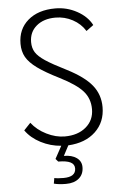

<svg xmlns="http://www.w3.org/2000/svg" viewBox="-61 -753 642 1005"><g transform="rotate(-5 260.0 -250.0)"><path d="M274 10 246 63Q288 63 313 81Q338 99 338 130Q338 167 313 188.5Q288 210 245 210Q206 210 181 203L186 174Q202 178 234 178Q299 178 299 133Q299 111 278 100.5Q257 90 214 90L201 75L237 9Q181 5 130.5 -21Q80 -47 51 -88L86 -125Q116 -86 164.5 -62Q213 -38 260 -38Q329 -38 371.5 -74Q414 -110 414 -168Q414 -224 379.5 -263Q345 -302 260 -345Q186 -382 145.5 -411.5Q105 -441 88 -471Q71 -501 71 -541Q71 -618 124.5 -664Q178 -710 268 -710Q329 -710 382 -681Q435 -652 459 -606L421 -578Q397 -617 355 -639.5Q313 -662 265 -662Q203 -662 165 -630Q127 -598 127 -545Q127 -514 141 -491.5Q155 -469 191 -445Q227 -421 301 -384Q391 -338 430.5 -289Q470 -240 470 -174Q470 -95 417 -45Q364 5 274 10Z"/></g></svg>

Font: Sarabun ExtraLight
Style: Regular
Weight: 275
Designer: Suppakit Chalermlarp | Katatrad Co.,Ltd.
Foundry: Cadson Demak Co.,Ltd.
Version: Version 1.000; ttfautohint (v1.6)